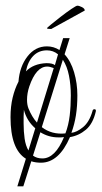

<svg xmlns="http://www.w3.org/2000/svg" viewBox="-20 -563 357 675"><path d="M41 92 71 -5Q17 -38 17 -151Q17 -189 24.5 -220Q32 -251 45 -276Q49 -329 76.5 -364.5Q104 -400 145 -400Q169 -400 189 -387L202 -429H225L207 -372Q229 -348 240.5 -309Q252 -270 252 -228Q252 -190 247 -158Q242 -126 231 -96Q250 -98 272 -116Q294 -134 305 -172Q306 -179 312 -179Q318 -179 317 -172Q307 -128 282 -107Q257 -86 226 -81Q187 9 124 9Q105 9 90 4L62 92ZM145 -386Q116 -386 97 -366.5Q78 -347 71 -312Q97 -339 143 -341Q165 -341 173 -334L184 -372Q167 -386 145 -386ZM210 -94Q221 -123 225 -156.5Q229 -190 229 -227Q229 -264 222.5 -297Q216 -330 201 -353L127 -116Q162 -89 210 -94ZM80 -182Q92 -152 110 -132L169 -324H168Q155 -329 146 -329Q107 -329 83 -259Q75 -235 75 -212Q75 -195 80 -182ZM63 -129Q63 -101 66.5 -76Q70 -51 80 -34L104 -112Q74 -138 64 -177Q63 -165 63 -153Q63 -141 63 -129ZM129 -6Q174 -6 205 -81Q200 -80 195 -80Q190 -80 185 -80Q151 -80 122 -98L96 -16Q109 -6 129 -6ZM160 -461Q145 -461 145 -464Q145 -465 159.5 -477Q174 -489 194 -504.5Q214 -520 231 -531.5Q248 -543 252 -543Q258 -543 268 -538Q278 -533 278 -526Z"/></svg>

Font: Updock
Style: Regular
Weight: 400
Designer: Robert E. Leuschke
Foundry: Robert E. Leuschke
Version: Version 1.010; ttfautohint (v1.8.4.7-5d5b)